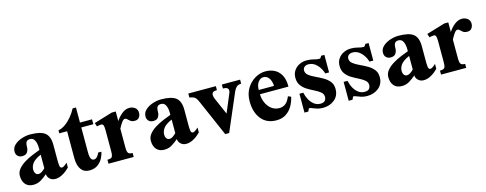

<svg xmlns="http://www.w3.org/2000/svg" viewBox="-26 -1086 4168 1647"><g transform="rotate(-15 2058.0 -262.0)"><path d="M448.7 -101.6V-58.6Q440.9 -49.8 421.4 -33.7Q401.9 -17.6 375.2 -4.6Q348.6 8.3 319.3 8.3Q291 8.3 271.5 -10.3Q252 -28.8 252 -52.7Q223.1 -27.8 193.4 -9.8Q163.6 8.3 126 8.3Q81.5 8.3 56.9 -19.5Q32.2 -47.4 32.2 -96.2Q32.2 -129.4 54.9 -156.5Q77.6 -183.6 112.3 -204.6Q147 -225.6 184.6 -241.2Q222.2 -256.8 252 -267.6V-284.2Q252 -325.2 239 -351.8Q226.1 -378.4 198.2 -378.4Q175.3 -378.4 165.3 -365.5Q155.3 -352.5 155.3 -314.5Q155.3 -294.9 142.8 -274.4Q130.4 -253.9 96.7 -253.9Q72.8 -253.9 57.4 -268.6Q42 -283.2 42 -308.6Q42 -343.3 68.8 -367.4Q95.7 -391.6 134.3 -404.1Q172.9 -416.5 207.5 -416.5Q301.8 -416.5 340.3 -385.3Q378.9 -354 378.9 -278.3V-158.2Q378.9 -141.1 379.2 -122.8Q379.4 -104.5 381.3 -93.3Q382.8 -85 387 -78.1Q391.1 -71.3 400.9 -71.3Q410.6 -71.3 426.5 -83.3Q442.4 -95.2 448.7 -101.6ZM252 -105.5V-225.6Q195.8 -200.7 176 -173.6Q156.2 -146.5 156.2 -116.7Q156.2 -97.7 165.8 -83.7Q175.3 -69.8 192.9 -69.8Q207 -69.8 222.7 -80.3Q238.3 -90.8 252 -105.5Z M732.9 -115.2H761.7Q758.3 -93.3 743.4 -62.7Q728.5 -32.2 699 -9.3Q669.4 13.7 621.1 13.7Q573.7 13.7 548.3 -22.2Q522.9 -58.1 522.9 -123V-360.8H453.6V-387.7Q485.8 -393.6 516.6 -415.5Q547.4 -437.5 574 -469.7Q600.6 -502 619.6 -538.1H648.9V-404.3H755.9V-360.8H648.9V-139.6Q648.9 -100.1 657.7 -83.5Q666.5 -66.9 684.1 -66.9Q698.7 -66.9 711.4 -80.1Q724.1 -93.3 732.9 -115.2Z M1160.2 -355Q1160.2 -332.5 1147.5 -314.7Q1134.8 -296.9 1107.9 -296.9Q1084.5 -296.9 1071.3 -306.6Q1058.1 -316.4 1048.8 -326.2Q1039.6 -335.9 1028.3 -335.9Q1015.6 -335.9 999.8 -314Q983.9 -292 969.7 -263.7V-97.2Q969.7 -59.1 979.7 -47.1Q989.7 -35.2 1017.6 -35.2V0H793.9V-35.2Q825.2 -35.2 834.5 -46.9Q843.8 -58.6 843.8 -97.2V-281.2Q843.8 -316.4 838.6 -328.6Q833.5 -340.8 819.3 -340.8Q812 -340.8 800 -338.9Q788.1 -336.9 781.2 -334.5L770.5 -367.2L934.6 -416.5H969.7V-331.1Q989.7 -363.3 1022 -389.9Q1054.2 -416.5 1089.8 -416.5Q1118.7 -416.5 1139.4 -400.1Q1160.2 -383.8 1160.2 -355Z M1611.8 -101.6V-58.6Q1604 -49.8 1584.5 -33.7Q1564.9 -17.6 1538.3 -4.6Q1511.7 8.3 1482.4 8.3Q1454.1 8.3 1434.6 -10.3Q1415 -28.8 1415 -52.7Q1386.2 -27.8 1356.4 -9.8Q1326.7 8.3 1289.1 8.3Q1244.6 8.3 1220 -19.5Q1195.3 -47.4 1195.3 -96.2Q1195.3 -129.4 1218 -156.5Q1240.7 -183.6 1275.4 -204.6Q1310.1 -225.6 1347.7 -241.2Q1385.3 -256.8 1415 -267.6V-284.2Q1415 -325.2 1402.1 -351.8Q1389.2 -378.4 1361.3 -378.4Q1338.4 -378.4 1328.4 -365.5Q1318.4 -352.5 1318.4 -314.5Q1318.4 -294.9 1305.9 -274.4Q1293.5 -253.9 1259.8 -253.9Q1235.8 -253.9 1220.5 -268.6Q1205.1 -283.2 1205.1 -308.6Q1205.1 -343.3 1231.9 -367.4Q1258.8 -391.6 1297.4 -404.1Q1335.9 -416.5 1370.6 -416.5Q1464.8 -416.5 1503.4 -385.3Q1542 -354 1542 -278.3V-158.2Q1542 -141.1 1542.2 -122.8Q1542.5 -104.5 1544.4 -93.3Q1545.9 -85 1550 -78.1Q1554.2 -71.3 1564 -71.3Q1573.7 -71.3 1589.6 -83.3Q1605.5 -95.2 1611.8 -101.6ZM1415 -105.5V-225.6Q1358.9 -200.7 1339.1 -173.6Q1319.3 -146.5 1319.3 -116.7Q1319.3 -97.7 1328.9 -83.7Q1338.4 -69.8 1356 -69.8Q1370.1 -69.8 1385.7 -80.3Q1401.4 -90.8 1415 -105.5Z M2070.8 -404.3V-369.1Q2042.5 -367.7 2028.1 -354Q2013.7 -340.3 2003.4 -315.9L1861.8 13.7H1826.7L1685.1 -311Q1669.9 -345.7 1655.3 -355Q1640.6 -364.3 1610.8 -369.1V-404.3H1855.5V-369.1Q1830.6 -369.1 1820.3 -361.1Q1810.1 -353 1810.1 -337.4Q1810.1 -320.3 1819.3 -299.8L1883.3 -153.3L1949.7 -311Q1957 -327.1 1957 -338.9Q1957 -369.1 1908.7 -369.1V-404.3Z M2430.2 -160.6 2456.1 -149.4Q2447.8 -108.9 2426.5 -71.3Q2405.3 -33.7 2370.1 -10Q2335 13.7 2283.7 13.7Q2196.8 13.7 2149.2 -46.1Q2101.6 -106 2101.6 -202.6Q2101.6 -268.6 2130.9 -316.7Q2160.2 -364.7 2205.3 -390.9Q2250.5 -417 2298.3 -417Q2340.8 -417 2376.7 -399.4Q2412.6 -381.8 2434.6 -342.8Q2456.5 -303.7 2456.1 -239.3H2203.1Q2203.1 -201.7 2218.8 -165Q2234.4 -128.4 2264.2 -104.7Q2293.9 -81.1 2335.9 -81.1Q2364.7 -81.1 2388.4 -98.6Q2412.1 -116.2 2430.2 -160.6ZM2202.6 -277.3H2337.9Q2337.9 -295.4 2331.3 -317.9Q2324.7 -340.3 2309.1 -356.7Q2293.5 -373 2265.6 -373Q2241.7 -373 2221.9 -346.9Q2202.1 -320.8 2202.6 -277.3Z M2841.3 -116.2Q2841.3 -55.2 2799.1 -20.8Q2756.8 13.7 2695.8 13.7Q2668 13.7 2645 6.6Q2622.1 -0.5 2605.7 -7.6Q2589.4 -14.6 2581.1 -14.6Q2576.2 -14.6 2572 -3.4Q2567.9 7.8 2565.4 11.7H2531.2V-155.8H2565.4Q2571.8 -123.5 2587.6 -94Q2603.5 -64.5 2627.9 -45.4Q2652.3 -26.4 2684.1 -26.4Q2712.9 -26.4 2724.6 -40.3Q2736.3 -54.2 2736.3 -74.2Q2736.3 -99.1 2715.8 -116.2Q2695.3 -133.3 2665 -148.2Q2634.8 -163.1 2604.2 -181.4Q2573.7 -199.7 2553.2 -227.1Q2532.7 -254.4 2532.7 -296.4Q2532.7 -334 2551.3 -360.8Q2569.8 -387.7 2599.6 -402.1Q2629.4 -416.5 2663.1 -416.5Q2699.7 -416.5 2725.8 -408.7Q2752 -400.9 2773.9 -400.9Q2782.2 -400.9 2787.4 -408.4Q2792.5 -416 2794.9 -422.4H2824.2V-266.6H2790.5Q2776.4 -314.5 2743.9 -347.2Q2711.4 -379.9 2670.9 -379.9Q2647 -379.9 2634 -368.2Q2621.1 -356.4 2621.1 -337.9Q2621.1 -312.5 2643.3 -294.9Q2665.5 -277.3 2698.2 -262.2Q2731 -247.1 2763.9 -228.5Q2796.9 -210 2819.1 -183.3Q2841.3 -156.7 2841.3 -116.2Z M3233.9 -116.2Q3233.9 -55.2 3191.7 -20.8Q3149.4 13.7 3088.4 13.7Q3060.5 13.7 3037.6 6.6Q3014.6 -0.5 2998.3 -7.6Q2981.9 -14.6 2973.6 -14.6Q2968.8 -14.6 2964.6 -3.4Q2960.4 7.8 2958 11.7H2923.8V-155.8H2958Q2964.4 -123.5 2980.2 -94Q2996.1 -64.5 3020.5 -45.4Q3044.9 -26.4 3076.7 -26.4Q3105.5 -26.4 3117.2 -40.3Q3128.9 -54.2 3128.9 -74.2Q3128.9 -99.1 3108.4 -116.2Q3087.9 -133.3 3057.6 -148.2Q3027.3 -163.1 2996.8 -181.4Q2966.3 -199.7 2945.8 -227.1Q2925.3 -254.4 2925.3 -296.4Q2925.3 -334 2943.8 -360.8Q2962.4 -387.7 2992.2 -402.1Q3022 -416.5 3055.7 -416.5Q3092.3 -416.5 3118.4 -408.7Q3144.5 -400.9 3166.5 -400.9Q3174.8 -400.9 3179.9 -408.4Q3185.1 -416 3187.5 -422.4H3216.8V-266.6H3183.1Q3168.9 -314.5 3136.5 -347.2Q3104 -379.9 3063.5 -379.9Q3039.6 -379.9 3026.6 -368.2Q3013.7 -356.4 3013.7 -337.9Q3013.7 -312.5 3035.9 -294.9Q3058.1 -277.3 3090.8 -262.2Q3123.5 -247.1 3156.5 -228.5Q3189.5 -210 3211.7 -183.3Q3233.9 -156.7 3233.9 -116.2Z M3720.7 -101.6V-58.6Q3712.9 -49.8 3693.4 -33.7Q3673.8 -17.6 3647.2 -4.6Q3620.6 8.3 3591.3 8.3Q3563 8.3 3543.5 -10.3Q3523.9 -28.8 3523.9 -52.7Q3495.1 -27.8 3465.3 -9.8Q3435.5 8.3 3397.9 8.3Q3353.5 8.3 3328.9 -19.5Q3304.2 -47.4 3304.2 -96.2Q3304.2 -129.4 3326.9 -156.5Q3349.6 -183.6 3384.3 -204.6Q3418.9 -225.6 3456.5 -241.2Q3494.1 -256.8 3523.9 -267.6V-284.2Q3523.9 -325.2 3511 -351.8Q3498 -378.4 3470.2 -378.4Q3447.3 -378.4 3437.3 -365.5Q3427.2 -352.5 3427.2 -314.5Q3427.2 -294.9 3414.8 -274.4Q3402.3 -253.9 3368.7 -253.9Q3344.7 -253.9 3329.3 -268.6Q3314 -283.2 3314 -308.6Q3314 -343.3 3340.8 -367.4Q3367.7 -391.6 3406.2 -404.1Q3444.8 -416.5 3479.5 -416.5Q3573.7 -416.5 3612.3 -385.3Q3650.9 -354 3650.9 -278.3V-158.2Q3650.9 -141.1 3651.1 -122.8Q3651.4 -104.5 3653.3 -93.3Q3654.8 -85 3658.9 -78.1Q3663.1 -71.3 3672.9 -71.3Q3682.6 -71.3 3698.5 -83.3Q3714.4 -95.2 3720.7 -101.6ZM3523.9 -105.5V-225.6Q3467.8 -200.7 3448 -173.6Q3428.2 -146.5 3428.2 -116.7Q3428.2 -97.7 3437.7 -83.7Q3447.3 -69.8 3464.8 -69.8Q3479 -69.8 3494.6 -80.3Q3510.3 -90.8 3523.9 -105.5Z M4113.3 -355Q4113.3 -332.5 4100.6 -314.7Q4087.9 -296.9 4061 -296.9Q4037.6 -296.9 4024.4 -306.6Q4011.2 -316.4 4002 -326.2Q3992.7 -335.9 3981.4 -335.9Q3968.8 -335.9 3952.9 -314Q3937 -292 3922.9 -263.7V-97.2Q3922.9 -59.1 3932.9 -47.1Q3942.9 -35.2 3970.7 -35.2V0H3747.1V-35.2Q3778.3 -35.2 3787.6 -46.9Q3796.9 -58.6 3796.9 -97.2V-281.2Q3796.9 -316.4 3791.7 -328.6Q3786.6 -340.8 3772.5 -340.8Q3765.1 -340.8 3753.2 -338.9Q3741.2 -336.9 3734.4 -334.5L3723.6 -367.2L3887.7 -416.5H3922.9V-331.1Q3942.9 -363.3 3975.1 -389.9Q4007.3 -416.5 4043 -416.5Q4071.8 -416.5 4092.5 -400.1Q4113.3 -383.8 4113.3 -355Z"/></g></svg>

Font: Scheherazade New
Style: Bold
Weight: 700
Designer: SIL International
Foundry: SIL International
Version: Version 4.000